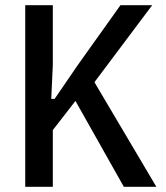

<svg xmlns="http://www.w3.org/2000/svg" viewBox="-20 -718 638 738"><path d="M270 -330 183 -218V0H77V-698H183V-468L177 -338H190L279 -468L443 -698H565L343 -402L581 0H456Z"/></svg>

Font: IBM Plex Sans Condensed Medium
Style: Regular
Weight: 500
Width: 3
Designer: Mike Abbink, Paul van der Laan, Pieter van Rosmalen
Foundry: Bold Monday
Version: Version 1.3